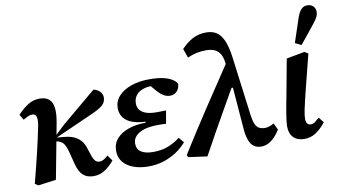

<svg xmlns="http://www.w3.org/2000/svg" viewBox="-78 -971 2085 1171"><g transform="rotate(-10 964.5 -385.0)"><path d="M54 -2Q70 -64 81.5 -110Q93 -156 101.5 -192.5Q110 -229 117.5 -262Q125 -295 132 -330Q138 -356 139 -376.5Q140 -397 134 -409Q128 -421 111 -421Q97 -421 84.5 -415Q72 -409 55 -399L35 -433Q71 -471 103 -490Q135 -509 172 -509Q210 -509 230.5 -491Q251 -473 255.5 -436.5Q260 -400 249 -342L185 -4L74 11ZM417 14Q376 14 351.5 -8Q327 -30 314 -81L295 -155Q284 -197 270 -213Q256 -229 230 -234L211 -239V-267H229L289 -324L506 -506Q528 -501 544 -486Q560 -471 560 -448Q560 -419 538 -400Q516 -381 465 -359L231 -255L235 -257L277 -253Q314 -250 339 -239Q364 -228 380.5 -209.5Q397 -191 406 -163L421 -117Q431 -88 441.5 -77.5Q452 -67 468 -67Q481 -67 494 -75Q507 -83 520 -95L545 -60Q519 -28 487 -7Q455 14 417 14Z M757 14Q704 14 663.5 -1Q623 -16 600 -44.5Q577 -73 577 -113Q577 -158 604.5 -189Q632 -220 679.5 -236Q727 -252 785 -252V-258Q738 -260 703.5 -272.5Q669 -285 650.5 -309.5Q632 -334 632 -369Q632 -411 660.5 -442.5Q689 -474 738.5 -491.5Q788 -509 852 -509Q899 -509 933 -502Q967 -495 989 -482Q1011 -469 1021 -451Q1019 -422 1002.5 -405Q986 -388 961 -388Q938 -388 918.5 -400.5Q899 -413 881 -434L841 -481H933L935 -459Q918 -463 901.5 -464.5Q885 -466 862 -466Q826 -466 800 -455.5Q774 -445 760 -425Q746 -405 746 -377Q746 -352 760 -335.5Q774 -319 799.5 -311Q825 -303 861 -303Q881 -303 893.5 -303.5Q906 -304 920 -304L906 -224Q897 -225 882.5 -225Q868 -225 853 -225Q803 -225 769 -214Q735 -203 717 -183.5Q699 -164 699 -138Q699 -101 726 -84.5Q753 -68 799 -68Q851 -68 890.5 -83Q930 -98 967 -126L994 -94Q968 -63 932 -39Q896 -15 852 -0.5Q808 14 757 14Z M1003 0 997 -14Q1082 -150 1168 -280Q1254 -410 1341 -540L1357 -370H1337Q1300 -305 1264 -242Q1228 -179 1192.5 -115.5Q1157 -52 1120 16ZM1454 14Q1428 14 1409.5 1Q1391 -12 1381 -38Q1371 -64 1367 -102L1341 -430L1334 -442L1327 -524Q1323 -563 1309 -584.5Q1295 -606 1273 -614.5Q1251 -623 1224 -623Q1194 -623 1165 -617Q1136 -611 1108 -598L1088 -655Q1122 -691 1159 -710.5Q1196 -730 1243 -730Q1280 -730 1306 -713.5Q1332 -697 1349 -659Q1366 -621 1375 -556L1423 -185Q1428 -149 1437 -129Q1446 -109 1461 -101.5Q1476 -94 1496 -94Q1510 -94 1524.5 -99Q1539 -104 1552 -112L1572 -71Q1557 -46 1538.5 -27Q1520 -8 1499 3Q1478 14 1454 14Z M1721 14Q1679 14 1654.5 -10.5Q1630 -35 1630 -82Q1630 -93 1632 -109.5Q1634 -126 1637.5 -148.5Q1641 -171 1646 -199.5Q1651 -228 1658 -262L1700 -488L1813 -509L1835 -495L1802 -364Q1789 -313 1779.5 -274.5Q1770 -236 1763.5 -208.5Q1757 -181 1753 -161.5Q1749 -142 1747.5 -128.5Q1746 -115 1746 -105Q1746 -87 1753.5 -77Q1761 -67 1776 -67Q1790 -67 1802 -76.5Q1814 -86 1829 -99L1855 -66Q1826 -29 1794 -7.5Q1762 14 1721 14ZM1765 -572Q1778 -610 1790.5 -648.5Q1803 -687 1816 -725Q1824 -747 1833 -760Q1842 -773 1853 -779.5Q1864 -786 1878 -786Q1901 -786 1915 -772.5Q1929 -759 1929 -738Q1929 -720 1920.5 -704Q1912 -688 1895 -667Q1872 -638 1849.5 -610Q1827 -582 1803 -553Z"/></g></svg>

Font: Source Serif 4 SemiBold
Style: Italic
Weight: 600
Italic angle: -12°
Designer: Frank Grießhammer
Foundry: Adobe Systems Incorporated
Version: Version 4.004;hotconv 1.0.116;makeotfexe 2.5.65601